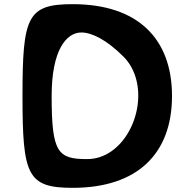

<svg xmlns="http://www.w3.org/2000/svg" viewBox="-20 -867 887 922"><path d="M329 35C640 35 806 -129 806 -406C806 -683 640 -847 329 -847C111 -847 88 -787 88 -406C88 -25 111 35 329 35ZM371 -711C419 -711 490 -678 573 -595C696 -471 648 -232 514 -140C479 -116 441 -103 398 -103C257 -103 228 -135 228 -406C228 -624 297 -711 371 -711Z"/></svg>

Font: Venom Sans
Style: Bd
Weight: 700
Version: Version 1.001